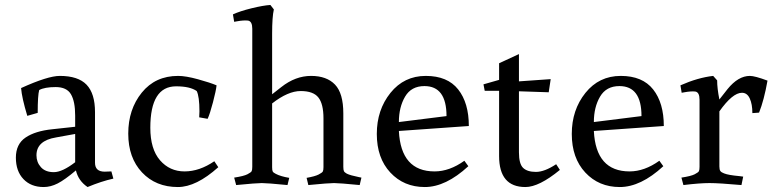

<svg xmlns="http://www.w3.org/2000/svg" viewBox="-20 -738 3114 774"><path d="M283 -84V-198L206 -184Q127 -171 127 -112Q127 -84 145 -64Q163 -44 197 -44Q231 -44 283 -84ZM363 -286V-82Q363 -46 402 -46L429 -47L437 -18Q388 -7 333 16Q296 -9 286 -51Q241 -13 212.5 1.5Q184 16 156 16Q105 16 74.5 -16Q44 -48 44 -102.5Q44 -157 83 -183.5Q122 -210 191 -217L283 -227V-272Q283 -329 266 -358Q249 -387 204.5 -387Q160 -387 138 -375Q132 -354 132 -283L90 -271Q68 -344 65 -383Q173 -432 221 -432Q295 -432 329 -396.5Q363 -361 363 -286Z M783 -265Q784 -275 784 -289Q784 -349 773 -371Q746 -390 690 -390Q586 -390 586 -223Q586 -137 625 -92Q664 -47 724 -47Q784 -47 844 -88L860 -64Q771 16 697 16Q608 16 552.5 -43Q497 -102 497 -199.5Q497 -297 551.5 -364.5Q606 -432 698 -432Q729 -432 778 -418.5Q827 -405 853 -394Q851 -373 838.5 -325.5Q826 -278 817 -259Z M1364 -281V-66Q1364 -53 1366.5 -48Q1369 -43 1378 -38Q1392 -31 1427 -24L1437 -22L1430 8Q1348 0 1326.5 0Q1305 0 1223 8L1216 -21Q1250 -27 1264.5 -34.5Q1279 -42 1281.5 -47Q1284 -52 1284 -64V-261Q1284 -319 1263.5 -345Q1243 -371 1192 -371Q1141 -371 1077 -321V-64Q1077 -51 1079.5 -46.5Q1082 -42 1092 -37Q1111 -27 1146 -21L1139 8Q1057 0 1035.5 0Q1014 0 932 8L924 -22Q963 -28 977.5 -35.5Q992 -43 994.5 -48Q997 -53 997 -66V-622Q997 -652 980 -655Q962 -657 935 -652L924 -650L919 -680Q947 -693 993.5 -704.5Q1040 -716 1070 -718L1084 -700Q1077 -670 1077 -602V-358L1114 -387Q1171 -432 1234 -432Q1297 -432 1330.5 -397Q1364 -362 1364 -281Z M1732 -47Q1792 -47 1852 -90L1868 -68Q1777 16 1692.5 16Q1608 16 1553.5 -42.5Q1499 -101 1499 -198Q1499 -295 1554 -363.5Q1609 -432 1696.5 -432Q1784 -432 1827 -377.5Q1870 -323 1870 -230L1588 -210Q1596 -47 1732 -47ZM1691 -391Q1638 -391 1613 -348.5Q1588 -306 1588 -246L1780 -270Q1780 -391 1691 -391Z M2072 -124Q2072 -77 2089 -61Q2106 -45 2140.5 -45Q2175 -45 2222 -76L2237 -53Q2153 16 2098 16Q1992 16 1992 -109V-372H1934L1929 -398L1992 -416V-483L2072 -520V-410L2200 -419L2192 -366L2072 -370Z M2518 -47Q2578 -47 2638 -90L2654 -68Q2563 16 2478.5 16Q2394 16 2339.5 -42.5Q2285 -101 2285 -198Q2285 -295 2340 -363.5Q2395 -432 2482.5 -432Q2570 -432 2613 -377.5Q2656 -323 2656 -230L2374 -210Q2382 -47 2518 -47ZM2477 -391Q2424 -391 2399 -348.5Q2374 -306 2374 -246L2566 -270Q2566 -391 2477 -391Z M2971 -364Q2933 -364 2880 -289V-67Q2880 -54 2884 -48.5Q2888 -43 2899 -39Q2916 -32 2961 -28L2976 -26L2969 8Q2879 0 2840 0Q2801 0 2735 8L2727 -22Q2766 -28 2780.5 -35.5Q2795 -43 2797.5 -48Q2800 -53 2800 -66V-336Q2800 -366 2783 -369Q2766 -371 2739 -366L2728 -364L2723 -394Q2793 -425 2855 -432L2871 -414Q2871 -382 2880 -337L2913 -379Q2956 -432 3003 -432Q3023 -432 3074 -413Q3060 -334 3040 -284L3013 -282Q3013 -318 3002.5 -341Q2992 -364 2971 -364Z"/></svg>

Font: Buenard
Style: Regular
Weight: 400
Designer: Gustavo Ibarra
Foundry: FontFuror
Version: Version 1.001 2011